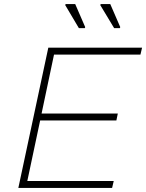

<svg xmlns="http://www.w3.org/2000/svg" viewBox="-20 -922 717 942"><path d="M70 0 217 -688H677L669 -654H245L184 -365H558L551 -331H177L114 -34H538L530 0ZM396 -784H367L300 -897L302 -902H349L398 -789ZM568 -784H540L472 -897L474 -902H521L570 -789Z"/></svg>

Font: Saira SemiExpanded Thin
Style: Italic
Weight: 250
Width: 6
Italic angle: -12°
Designer: Hector Gatti with collaboration of the Omnibus-Type team
Foundry: Omnibus-Type
Version: Version 1.101